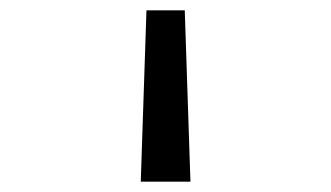

<svg xmlns="http://www.w3.org/2000/svg" viewBox="-20 -149 640 371"><path d="M252 202 263 -129H337L348 202Z"/></svg>

Font: Victor Mono
Style: Regular
Weight: 400
Monospace: yes
Designer: Rune Bjørnerås
Version: Version 1.561;gftools[0.9.30]